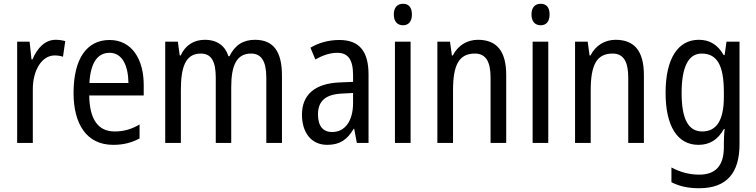

<svg xmlns="http://www.w3.org/2000/svg" viewBox="-20 -758 4011 1018"><path d="M275 -547C219 -547 178 -504 152 -443H147L137 -537H71V0H154V-282C153 -388 204 -464 269 -464C285 -464 301 -462 314 -457L326 -540C309 -545 291 -547 275 -547Z M561 -546C439 -546 370 -445 370 -265C370 -102 438 10 580 10C634 10 677 -1 720 -24V-98C676 -72 635 -61 588 -61C500 -61 455 -125 453 -252H742V-308C742 -444 679 -546 561 -546ZM561 -478C630 -478 660 -407 661 -318H454C460 -425 497 -478 561 -478Z M1332 -547C1270 -547 1225 -519 1197 -460H1191C1175 -513 1133 -547 1066 -547C1009 -547 963 -519 938 -464H933L923 -537H856V0H939V-280C939 -397 961 -474 1044 -474C1098 -474 1124 -437 1124 -347V0H1206V-296C1206 -412 1235 -474 1311 -474C1365 -474 1392 -435 1392 -345V0H1475V-357C1475 -486 1429 -547 1332 -547Z M1779 -546C1722 -546 1669 -531 1626 -505L1652 -443C1692 -465 1730 -478 1768 -478C1825 -478 1852 -443 1852 -359V-324L1782 -321C1650 -316 1581 -256 1581 -150C1581 -58 1628 10 1715 10C1782 10 1822 -18 1855 -75H1858L1872 0H1934V-363C1934 -483 1888 -546 1779 -546ZM1795 -262 1852 -265V-213C1852 -113 1807 -58 1741 -58C1695 -58 1666 -87 1666 -151C1666 -220 1703 -258 1795 -262Z M2117 -738C2087 -738 2068 -719 2068 -681C2068 -644 2087 -624 2117 -624C2146 -624 2164 -644 2164 -681C2164 -719 2147 -738 2117 -738ZM2157 -537H2074V0H2157Z M2514 -547C2458 -547 2408 -518 2381 -464H2376L2366 -537H2299V0H2382V-279C2382 -413 2413 -474 2498 -474C2556 -474 2581 -431 2581 -347V0H2664V-360C2664 -488 2613 -547 2514 -547Z M2847 -738C2817 -738 2798 -719 2798 -681C2798 -644 2817 -624 2847 -624C2876 -624 2894 -644 2894 -681C2894 -719 2877 -738 2847 -738ZM2887 -537H2804V0H2887Z M3244 -547C3188 -547 3138 -518 3111 -464H3106L3096 -537H3029V0H3112V-279C3112 -413 3143 -474 3228 -474C3286 -474 3311 -431 3311 -347V0H3394V-360C3394 -488 3343 -547 3244 -547Z M3685 -547C3575 -547 3509 -448 3509 -266C3509 -87 3573 10 3683 10C3743 10 3786 -17 3818 -74H3822C3819 -48 3818 -15 3818 5V22C3818 123 3772 168 3687 168C3636 168 3587 155 3540 130V208C3582 230 3629 240 3687 240C3835 240 3901 157 3901 7V-537H3832L3822 -466H3817C3785 -522 3742 -547 3685 -547ZM3700 -474C3782 -474 3818 -412 3818 -269V-245C3818 -121 3780 -61 3703 -61C3630 -61 3594 -126 3594 -265C3594 -401 3629 -474 3700 -474Z"/></svg>

Font: Noto Sans Lao Condensed
Style: Regular
Weight: 400
Width: 3
Designer: Monotype Design Team
Foundry: Monotype Imaging Inc.
Version: Version 2.004